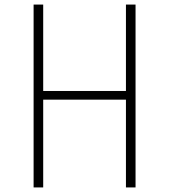

<svg xmlns="http://www.w3.org/2000/svg" viewBox="-20 -820 740 840"><path d="M127 0V-800H169V-422H531V-800H573V0H531V-384H169V0Z"/></svg>

Font: Martian Mono SemiExpanded Thin
Style: Regular
Weight: 250
Monospace: yes
Version: Version 0.930